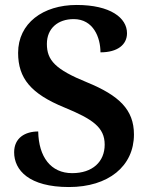

<svg xmlns="http://www.w3.org/2000/svg" viewBox="-20 -744 610 774"><path d="M258 10C417 10 520 -74 520 -202C520 -302 460 -359 331 -412C203 -464 169 -501 169 -567C169 -630 214 -667 277 -667C357 -667 385 -592 385 -533C454 -533 492 -564 492 -610C492 -672 425 -724 289 -724C153 -724 53 -650 53 -531C53 -428 105 -366 239 -311C353 -264 402 -231 402 -161C402 -92 353 -46 271 -46C185 -46 136 -111 134 -214C81 -214 37 -188 37 -130C37 -58 97 10 258 10Z"/></svg>

Font: Noto Serif SemiBold
Style: Regular
Weight: 600
Designer: Monotype Design Team
Foundry: Monotype Imaging Inc.
Version: Version 2.013